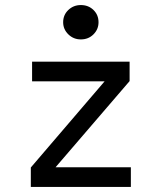

<svg xmlns="http://www.w3.org/2000/svg" viewBox="-20 -740 640 760"><path d="M102 0V-77L394 -418H107V-496H493V-419L200 -78H498V0ZM300 -584Q271 -584 250.5 -604Q230 -624 230 -652Q230 -681 250.5 -700.5Q271 -720 300 -720Q330 -720 350 -700.5Q370 -681 370 -652Q370 -624 350 -604Q330 -584 300 -584Z"/></svg>

Font: DM Mono
Style: Regular
Weight: 400
Designer: Colophon Foundry
Foundry: Colophon Foundry
Version: Version 1.000; ttfautohint (v1.8.2.53-6de2)